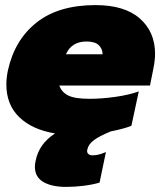

<svg xmlns="http://www.w3.org/2000/svg" viewBox="-20 -515 640 754"><path d="M117 140Q117 130 120 116Q133 50 196 9Q106 -6 55.5 -55Q5 -104 5 -183Q5 -210 11 -238Q37 -358 123.5 -426.5Q210 -495 355 -495Q469 -495 529 -442.5Q589 -390 589 -303Q589 -279 582 -244L569 -179H213Q222 -153 248 -140Q274 -127 332 -127Q379 -127 432.5 -134.5Q486 -142 525 -156L496 -21Q466 -9 415 1Q369 20 348 36Q327 52 323 72L322 78Q322 86 328 90.5Q334 95 344 95Q367 95 396 82L371 202Q345 210 309 214.5Q273 219 240 219Q183 219 150 199.5Q117 180 117 140ZM383 -302Q382 -325 367 -338.5Q352 -352 320 -352Q261 -352 239 -302Z"/></svg>

Font: Prompt Black
Style: Italic
Weight: 900
Italic angle: -12°
Designer: Katatrad Team
Foundry: CadsonDemak
Version: Version 1.001